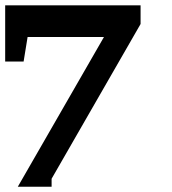

<svg xmlns="http://www.w3.org/2000/svg" viewBox="-44 -691 651 727"><path d="M151.4 -14.2V16.1H23.4L349.6 -550.8H60.5L45.4 -458H-24.4V-670.9H488.3V-600.1Z"/></svg>

Font: Charis SIL APac
Style: Bold
Weight: 700
Foundry: SIL International
Version: Version 5.000